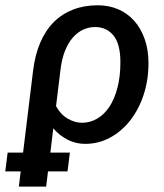

<svg xmlns="http://www.w3.org/2000/svg" viewBox="-75 -538 622 728"><path d="M137.5 -135.5Q155.5 -103 182.5 -87.8Q209.5 -72.5 236 -72.5Q266.5 -72.5 293.2 -88Q320 -103.5 339.5 -132.8Q359 -162 370.2 -204.8Q381.5 -247.5 381.5 -302Q381.5 -371.5 355.2 -403.5Q329 -435.5 285.5 -435.5Q262.5 -435.5 241.2 -426Q220 -416.5 202.2 -396.8Q184.5 -377 172 -346.5Q159.5 -316 154.5 -274.5ZM50.5 -270.5Q58 -331 78 -377.2Q98 -423.5 129.5 -454.8Q161 -486 203 -502Q245 -518 296 -518Q337.5 -518 372.8 -503Q408 -488 433.5 -459.5Q459 -431 473.5 -390.2Q488 -349.5 488 -298Q488 -235 469.8 -179.2Q451.5 -123.5 419.2 -82Q387 -40.5 343 -16.5Q299 7.5 248 7.5Q212 7.5 181 -8.5Q150 -24.5 127 -51.5L116 40.5H190L181 112H107L100 169.5H-3.5L3.5 112H-55L-46 40.5H12.5Z"/></svg>

Font: Lato SemiBold
Style: Italic
Weight: 600
Italic angle: -7°
Designer: Lukasz Dziedzic with Adam Twardoch and Botio Nikoltchev
Foundry: tyPoland Lukasz Dziedzic
Version: Version 2.015; 2015-08-06; http://www.latofonts.com/